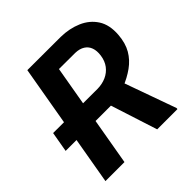

<svg xmlns="http://www.w3.org/2000/svg" viewBox="-184 -866 1021 1021"><g transform="rotate(-45 326.5 -355.5)"><path d="M165.5 -710.9 415.5 -710.4Q480.5 -709.5 533.7 -686.5Q586.9 -663.6 616.5 -617.7Q646 -571.8 640.6 -501Q636.2 -442.9 612.8 -402.8Q589.4 -362.8 550.5 -335Q511.7 -307.1 461.4 -287.1L411.6 -263.2H5.9L25.9 -377.4L359.4 -376.5Q394.5 -377 424.1 -390.1Q453.6 -403.3 472.7 -428.5Q491.7 -453.6 496.6 -489.7Q501 -521.5 492.7 -544.9Q484.4 -568.4 463.6 -581.5Q442.9 -594.7 411.1 -595.7L288.6 -596.2L185.1 0H42ZM431.2 0 329.1 -316.9 473.1 -317.9 584 -7.8 583.5 0Z"/></g></svg>

Font: Roboto
Style: Bold Italic
Weight: 700
Italic angle: -12°
Designer: Christian Robertson
Foundry: Google
Version: Version 3.0